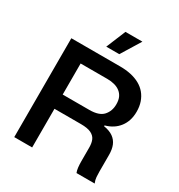

<svg xmlns="http://www.w3.org/2000/svg" viewBox="-213 -1081 1146 1226"><g transform="rotate(30 359.5 -468.5)"><path d="M74 0V-729H433Q477 -729 513.5 -721Q550 -713 579 -697Q608 -681 628 -657Q648 -633 659 -601.5Q670 -570 670 -531Q670 -463 634.5 -416.5Q599 -370 536 -353V-347Q579 -340 605 -321.5Q631 -303 643 -274Q655 -245 655 -204V-81Q655 -62 656.5 -41.5Q658 -21 667 0H533Q527 -14 524.5 -35Q522 -56 522 -82V-181Q522 -215 512 -237.5Q502 -260 476 -272.5Q450 -285 401 -285H193V-390H403Q474 -390 504 -423.5Q534 -457 534 -507Q534 -538 524.5 -558.5Q515 -579 497.5 -592.5Q480 -606 456 -612.5Q432 -619 403 -619H206V0ZM294 -794 353 -937H478L390 -794Z"/></g></svg>

Font: Mona Sans ExtraLight SemiBold
Style: Regular
Weight: 600
Version: Version 2.000